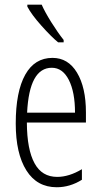

<svg xmlns="http://www.w3.org/2000/svg" viewBox="-20 -786 432 816"><path d="M227.1 -606Q198.2 -629.4 154.8 -678.2Q114.3 -723.6 96.2 -757.8V-766.1H157.2Q170.4 -735.8 197.8 -691.9Q225.6 -647.5 250.5 -616.2V-606ZM200.2 -498Q104.5 -498 95.2 -307.1H298.8Q298.8 -394.5 272.5 -446.3Q246.1 -498 200.2 -498ZM221.2 9.8Q137.2 9.8 92.3 -61.5Q46.9 -133.3 46.9 -261.2Q46.9 -396.5 87.4 -468.8Q127.4 -540 203.1 -540Q269.5 -540 307.1 -477.5Q345.2 -414.6 345.2 -308.1V-265.1H94.2Q94.7 -150.4 127 -91.8Q158.2 -34.2 223.1 -34.2Q273.4 -34.2 328.1 -66.9V-22Q277.3 9.8 221.2 9.8Z"/></svg>

Font: Germano
Style: Regular
Weight: 300
Width: 3
Foundry: Ascender Corporation
Version: Version 1.10; ttfautohint (v1.5)